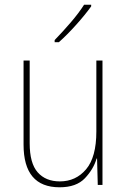

<svg xmlns="http://www.w3.org/2000/svg" viewBox="-20 -785 540 815"><path d="M230 -606Q265 -637 303.5 -680Q342 -723 367 -758V-765H337Q314 -729 280 -689.5Q246 -650 212 -615V-606ZM390 -112H392L395 0H415V-528H389V-227Q389 -118 345.5 -66.5Q302 -15 234 -15Q174 -15 140 -53.5Q106 -92 106 -177V-528H80V-171Q80 10 233 10Q304 10 340.5 -28.5Q377 -67 390 -112Z"/></svg>

Font: Noto Sans Mono UI Condensed Thin
Style: Regular
Weight: 250
Width: 3
Designer: Monotype Design team
Foundry: Monotype Imaging Inc.
Version: 1.000